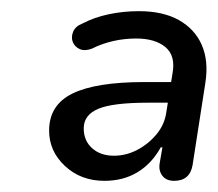

<svg xmlns="http://www.w3.org/2000/svg" viewBox="-20 -734 390 344"><path d="M167 -410Q125 -410 96.5 -436.5Q68 -463 68 -500Q68 -546 110 -566.5Q152 -587 239 -587H302L296 -550H245Q182 -550 156 -539Q130 -528 130 -504Q130 -482 145 -468.5Q160 -455 184 -455Q206 -455 226 -465.5Q246 -476 260.5 -493.5Q275 -511 278 -533L289 -602Q295 -634 276.5 -649.5Q258 -665 224 -665Q203 -665 183 -660.5Q163 -656 145 -647Q132 -642 123 -646Q114 -650 110.5 -658.5Q107 -667 111 -677Q115 -687 128 -692Q149 -703 175 -708.5Q201 -714 229 -714Q272 -714 300.5 -698Q329 -682 341.5 -653.5Q354 -625 348 -586L325 -438Q320 -410 292 -410Q278 -410 271 -419Q264 -428 266 -441L271 -470H268Q252 -441 226.5 -425.5Q201 -410 167 -410Z"/></svg>

Font: Nunito ExtraLight Medium
Style: Italic
Weight: 500
Italic angle: -9°
Version: Version 3.602